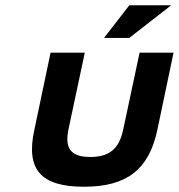

<svg xmlns="http://www.w3.org/2000/svg" viewBox="-20 -700 679 729"><path d="M110 -205C78 -56 135 9 299 9C461 9 545 -56 577 -205L639 -500H510L448 -209C433 -136 396 -104 323 -104C249 -104 225 -136 240 -209L302 -500H172ZM375 -556H471L630 -680H471Z"/></svg>

Font: LT Wave Mono Bold
Style: Italic
Weight: 700
Designer: Daniel Lyons
Version: Version 2.5 (Glyphs App)